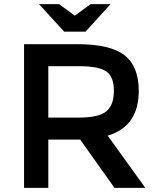

<svg xmlns="http://www.w3.org/2000/svg" viewBox="-20 -914 768 934"><path d="M655 -472Q655 -299 504 -254L687 0H537L370 -235H215V0H97V-699H357Q517 -699 586 -645Q655 -591 655 -472ZM365 -592H215V-342H362Q462 -342 498 -373Q534 -404 534 -472.5Q534 -541 497 -566.5Q460 -592 365 -592ZM396 -760H292L170 -894H267L344 -838L421 -894H518Z"/></svg>

Font: Montserrat Alternates
Style: Regular
Weight: 400
Designer: Julieta Ulanovsky
Foundry: Julieta Ulanovsky
Version: Version 2.001